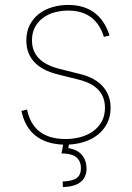

<svg xmlns="http://www.w3.org/2000/svg" viewBox="-20 -574 533 777"><path d="M89.5 -130.7Q114 -11.4 245.7 -11.4Q275.2 -11.4 303.6 -18.6Q332 -25.9 354.6 -41.4Q377.1 -56.8 391 -80.8Q404.8 -104.8 404.8 -137.8Q404.8 -225.1 299.7 -251.4L214.5 -272.7Q86.6 -304.7 86.6 -410.5Q86.6 -446.7 100.7 -473.5Q114.7 -500.4 138.1 -518.3Q161.6 -536.2 192.1 -545.1Q222.7 -554 255.7 -554Q383.5 -554 423.3 -430.4L400.6 -424.7Q367.2 -531.2 255.7 -531.2Q227.6 -531.2 201.3 -524.1Q175.1 -517 154.7 -502.1Q134.2 -487.2 121.8 -464.5Q109.4 -441.8 109.4 -410.5Q109.4 -323.2 220.2 -295.5L305.4 -274.1Q365.4 -259.2 396.5 -223.7Q427.6 -188.2 427.6 -137.8Q427.6 -101.9 413.5 -74.8Q399.5 -47.6 376.1 -28.9Q352.6 -10.3 322.1 -0.4Q291.5 9.6 258.9 11L256.4 25.6Q293 31.2 311.4 52.9Q329.9 74.6 330.3 108Q329.5 180 234.4 183.2L233.7 160.5Q273.4 159.1 290.3 146.5Q307.2 133.9 307.5 108Q307.5 89.5 301.1 77.6Q294.7 65.7 284.1 58.9Q273.4 52.2 259.1 49.5Q244.7 46.9 228.7 46.9L235.8 11.4Q165.5 8.5 122.9 -25.7Q80.3 -60 66.8 -125Z"/></svg>

Font: Inter P Thin
Style: Regular
Weight: 100
Designer: Rasmus Andersson
Foundry: rsms
Version: Version 3.018;git-588b23468